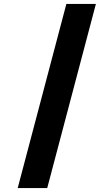

<svg xmlns="http://www.w3.org/2000/svg" viewBox="-20 -820 575 982"><path d="M70.5 142 319.5 -800H470.5L221.5 142Z"/></svg>

Font: Trispace SemiExpanded
Style: Bold
Weight: 700
Width: 6
Designer: Tyler Finck
Foundry: Etcetera Type Company
Version: Version 1.210; ttfautohint (v1.8.3)